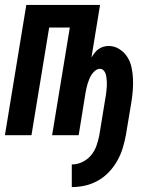

<svg xmlns="http://www.w3.org/2000/svg" viewBox="-22 -550 642 781"><path d="M270 211V119Q292 119 313 109Q334 99 348.5 81.5Q363 64 370.5 42.5Q378 21 382 0Q388 -37 394 -73.5Q400 -110 406 -147Q408 -156 409 -164.5Q410 -173 411 -182Q412 -191 412.5 -199.5Q413 -208 412.5 -217Q412 -226 411 -234Q410 -242 407.5 -250Q405 -258 399 -264Q393 -270 385 -270Q375 -270 366.5 -263.5Q358 -257 352 -248.5Q346 -240 342 -230.5Q338 -221 335 -211.5Q332 -202 330 -192.5Q328 -183 326 -173L298 0H190L262 -438H178L106 0H-2L85 -530H385L350 -316Q356 -326 363 -335Q370 -344 379 -350.5Q388 -357 399 -360Q410 -363 420 -363Q444 -363 464 -350Q484 -337 496 -318Q508 -299 513 -276Q518 -253 519 -229Q520 -205 518 -180.5Q516 -156 512 -132L490 0Q485 27 477 53Q469 79 455 104Q441 129 421 150Q401 171 376 185Q351 199 324 205Q297 211 270 211Z"/></svg>

Font: Iosevka Curly SmBdExObl
Style: Regular
Weight: 600
Width: 7
Italic angle: -9°
Monospace: yes
Designer: Belleve Invis
Foundry: Belleve Invis
Version: Version 11.1.0; ttfautohint (v1.8.3)